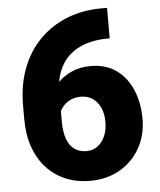

<svg xmlns="http://www.w3.org/2000/svg" viewBox="-52 -766 683 821"><g transform="rotate(-5 289.0 -356.0)"><path d="M438 -720.7V-589.8H428.7Q377.9 -589.8 336.2 -576.4Q294.4 -563 264.6 -536.1Q234.9 -509.3 219 -469.5Q203.1 -429.7 203.1 -377.4V-253.4Q203.1 -207.5 214.4 -177.5Q225.6 -147.5 246.8 -132.8Q268.1 -118.2 297.9 -118.2Q324.7 -118.2 345.2 -133.3Q365.7 -148.4 377.2 -175Q388.7 -201.7 388.7 -234.9Q388.7 -271 376.7 -297.1Q364.7 -323.2 343.5 -337.6Q322.3 -352.1 293.5 -352.1Q262.2 -352.1 239.7 -338.1Q217.3 -324.2 205.6 -303.2Q193.8 -282.2 193.4 -260.3L150.9 -299.8Q151.9 -330.1 164.8 -361.6Q177.7 -393.1 202.9 -419.7Q228 -446.3 263.9 -462.6Q299.8 -479 346.2 -479Q412.1 -479 456.8 -446.5Q501.5 -414.1 524.7 -358.6Q547.9 -303.2 547.9 -234.9Q547.9 -165.5 516.8 -110.1Q485.8 -54.7 430.4 -22.5Q375 9.8 301.8 9.8Q244.6 9.8 197.5 -10Q150.4 -29.8 116 -66.9Q81.5 -104 62.7 -157.2Q43.9 -210.4 43.9 -277.3V-335Q43.9 -424.3 71.3 -495.6Q98.6 -566.9 148.4 -616.9Q198.2 -667 265.6 -693.8Q333 -720.7 413.6 -720.7Z"/></g></svg>

Font: Heebo ExtraBold
Style: Regular
Weight: 800
Designer: Oded Ezer
Foundry: Ezer Type House
Version: Version 3.100